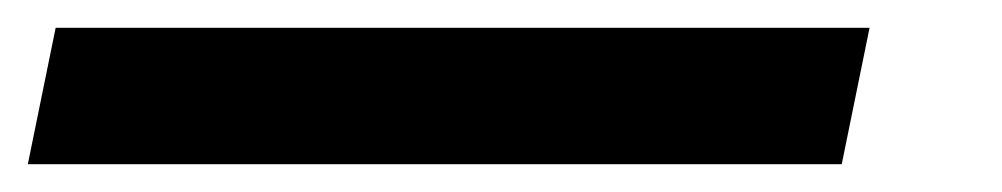

<svg xmlns="http://www.w3.org/2000/svg" viewBox="-115 86 720 138"><path d="M510 106 490 204H-95L-75 106Z"/></svg>

Font: Gontserrat
Style: Bold Italic
Weight: 700
Italic angle: -11.3°
Designer: Julieta Ulanovsky
Foundry: Julieta Ulanovsky
Version: Version 6.001